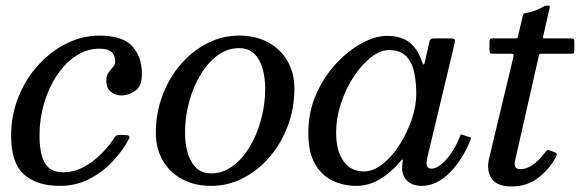

<svg xmlns="http://www.w3.org/2000/svg" viewBox="-20 -658 2109 690"><path d="M490 -392Q490 -348.5 466.2 -331.8Q442.5 -315 417 -315Q396 -315 379 -327.8Q362 -340.5 362 -368Q362 -386 370 -397Q378 -408 386 -416.8Q394 -425.5 394 -437Q394 -457.5 382 -470.2Q370 -483 337 -483Q292.5 -483 253.5 -457.5Q214.5 -432 185 -388Q155.5 -344 138.8 -287.8Q122 -231.5 122 -170Q122 -133 129 -103.2Q136 -73.5 154.2 -56.2Q172.5 -39 207 -39Q246 -39 280.8 -57.8Q315.5 -76.5 343.5 -104.8Q371.5 -133 390 -161.5Q394 -168 397.8 -170.5Q401.5 -173 412.5 -173H423Q438 -173 443 -170Q448 -167 442.5 -157Q420.5 -115.5 384.2 -77.2Q348 -39 300.2 -14.5Q252.5 10 195 10Q112 10 66 -31.2Q20 -72.5 20 -170Q20 -245 46.5 -310.2Q73 -375.5 118.2 -425Q163.5 -474.5 220 -502.2Q276.5 -530 337 -530Q421 -530 455.5 -491.8Q490 -453.5 490 -392Z M540 -180Q540 -251.5 563.8 -314.8Q587.5 -378 629 -426.2Q670.5 -474.5 724.5 -502.2Q778.5 -530 839 -530Q899.5 -530 944.2 -505.5Q989 -481 1013.5 -438Q1038 -395 1038 -340Q1038 -269 1014.2 -205.5Q990.5 -142 949 -93.8Q907.5 -45.5 853.5 -17.8Q799.5 10 739 10Q678.5 10 633.8 -14.5Q589 -39 564.5 -82Q540 -125 540 -180ZM645 -180Q645 -143 654.2 -109.8Q663.5 -76.5 684 -55.8Q704.5 -35 739 -35Q780 -35 815.2 -60.5Q850.5 -86 877 -129.8Q903.5 -173.5 918.2 -228Q933 -282.5 933 -340Q933 -377 924 -410.2Q915 -443.5 894.2 -464.2Q873.5 -485 839 -485Q798 -485 762.8 -459.5Q727.5 -434 701 -390.2Q674.5 -346.5 659.8 -292.2Q645 -238 645 -180Z M1670.5 -154Q1641.5 -82.5 1594.8 -36.2Q1548 10 1496 10Q1461 10 1443 -8.5Q1425 -27 1425 -53Q1425 -64 1425.8 -69.8Q1426.5 -75.5 1427.5 -79.5Q1428.5 -85 1426.2 -85Q1424 -85 1420 -79.5Q1388 -40 1347 -15Q1306 10 1260 10Q1215.5 10 1176.2 -8.2Q1137 -26.5 1112.5 -68.2Q1088 -110 1088 -180Q1088 -255 1116 -318.8Q1144 -382.5 1188 -429.5Q1232 -476.5 1280.5 -502.8Q1329 -529 1370 -529Q1420.5 -529 1449.8 -506.8Q1479 -484.5 1493 -445.5Q1501 -424 1503.2 -426Q1505.5 -428 1509 -444L1523 -507Q1524.5 -514 1527.8 -517Q1531 -520 1540 -520H1595Q1611 -520 1613.8 -516.5Q1616.5 -513 1613.5 -501L1515 -89Q1514 -85 1513.5 -80Q1513 -75 1513 -71Q1513 -52 1531 -52Q1547 -52 1566 -67.5Q1585 -83 1602.5 -109Q1620 -135 1632 -165.5Q1634.5 -172.5 1636 -174Q1637.5 -175.5 1644.5 -173L1665 -166Q1672 -164 1672.5 -162.5Q1673 -161 1670.5 -154ZM1476 -320Q1476 -362 1468.5 -398Q1461 -434 1439.8 -456Q1418.5 -478 1378 -478Q1346.5 -478 1313.2 -452Q1280 -426 1251.5 -383Q1223 -340 1205.5 -287Q1188 -234 1188 -180Q1188 -117 1214 -79.5Q1240 -42 1288 -42Q1322 -42 1355.5 -68.8Q1389 -95.5 1416.2 -138.2Q1443.5 -181 1459.8 -229.2Q1476 -277.5 1476 -320Z M1750.5 -520H1830.5Q1839 -520 1840 -522.5Q1841 -525 1842.5 -531.5L1858 -598Q1860.5 -608 1863 -609.2Q1865.5 -610.5 1876 -612.5Q1891 -615 1905 -620.8Q1919 -626.5 1928 -631.5Q1935 -635.5 1938.2 -636.8Q1941.5 -638 1948 -638Q1954.5 -638 1955.5 -636.2Q1956.5 -634.5 1955 -628.5L1932.5 -530Q1931 -523.5 1931.5 -521.8Q1932 -520 1940.5 -520H2029Q2040 -520 2042 -517.5Q2044 -515 2044 -503.5V-479Q2044 -468.5 2042.2 -466.8Q2040.5 -465 2030 -465H1927Q1919.5 -465 1918.5 -463.2Q1917.5 -461.5 1916 -455.5L1837 -107Q1834 -94.5 1831 -81.2Q1828 -68 1831.5 -59Q1835 -50 1851 -50Q1871 -50 1892.8 -64.5Q1914.5 -79 1934 -104Q1939 -110.5 1943.2 -115.5Q1947.5 -120.5 1954 -118L1971.5 -111.5Q1978.5 -109 1980.2 -105.5Q1982 -102 1977 -92.5Q1954 -49.5 1914.2 -18.8Q1874.5 12 1818 12Q1765.5 12 1746.8 -16.5Q1728 -45 1737 -86L1825 -453.5Q1827 -461 1825 -463Q1823 -465 1814 -465H1748.5Q1742 -465 1740.5 -468.5Q1739 -472 1739 -479V-505Q1739 -513.5 1740.8 -516.8Q1742.5 -520 1750.5 -520Z"/></svg>

Font: Besley*
Style: Italic
Weight: 400
Italic angle: -13°
Designer: Owen Earl
Foundry: indestructible type*
Version: Version 2.000; ttfautohint (v1.8.3)